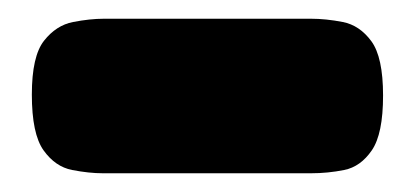

<svg xmlns="http://www.w3.org/2000/svg" viewBox="-20 -359 443 205"><path d="M90 -174Q75 -174 57 -177.5Q39 -181 26.5 -198.5Q14 -216 14 -258Q14 -299 27 -315.5Q40 -332 58 -335.5Q76 -339 91 -339H312Q328 -339 346 -335.5Q364 -332 376.5 -315Q389 -298 389 -257Q389 -216 377 -198.5Q365 -181 347.5 -177.5Q330 -174 312 -174Z"/></svg>

Font: Fredoka Light
Style: Regular
Weight: 300
Designer: Ben Nathan
Foundry: Milena B. Brandão, Ben Nathan
Version: Version 2.001